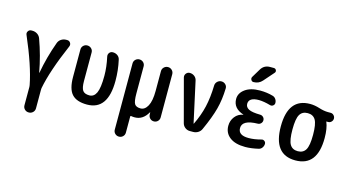

<svg xmlns="http://www.w3.org/2000/svg" viewBox="-101 -1161 3201 1776"><g transform="rotate(15 1500.0 -273.0)"><path d="M192.4 -27.3Q159.2 -202.1 43.9 -468.8Q36.1 -486.3 46.9 -502.9Q57.6 -519.5 78.1 -519.5H86.9Q113.3 -519.5 134.8 -505.4Q156.2 -491.2 165 -466.8Q219.7 -316.4 248 -160.2Q248 -159.2 249 -159.2Q250 -159.2 250 -160.2Q278.3 -317.4 333 -466.8Q341.8 -491.2 363.3 -505.4Q384.8 -519.5 411.1 -519.5H419.9Q439.5 -519.5 450.7 -503.4Q461.9 -487.3 454.1 -467.8Q338.9 -202.1 305.7 -28.3Q304.7 -23.4 304.7 -10.7V165Q304.7 188.5 288.6 204.1Q272.5 219.7 249 219.7Q225.6 219.7 210 204.1Q194.3 188.5 194.3 165V-10.7Q194.3 -17.6 192.4 -27.3Z M750 9.8Q650.4 9.8 605.5 -39.6Q560.5 -88.9 560.5 -205.1V-466.8Q560.5 -489.3 576.2 -504.4Q591.8 -519.5 613.8 -519.5Q635.7 -519.5 651.9 -504.4Q668 -489.3 668 -466.8V-194.3Q668 -127.9 686 -103Q704.1 -78.1 750 -78.1Q793.9 -78.1 815.9 -125.5Q837.9 -172.9 837.9 -289.1Q837.9 -373 817.4 -465.8Q812.5 -487.3 824.7 -503.4Q836.9 -519.5 858.4 -519.5Q883.8 -519.5 903.3 -505.4Q922.9 -491.2 927.7 -466.8Q949.2 -372.1 949.2 -269.5Q949.2 9.8 750 9.8Z M1059.6 167V-466.8Q1059.6 -489.3 1075.2 -504.4Q1090.8 -519.5 1112.8 -519.5Q1134.8 -519.5 1150.4 -504.4Q1166 -489.3 1166 -466.8V-209Q1166 -131.8 1181.2 -107.9Q1196.3 -84 1238.3 -84Q1279.3 -84 1305.7 -132.3Q1332 -180.7 1332 -276.4V-465.8Q1332 -488.3 1348.1 -503.9Q1364.3 -519.5 1386.2 -519.5Q1408.2 -519.5 1424.3 -503.9Q1440.4 -488.3 1440.4 -465.8V-51.8Q1440.4 -30.3 1425.3 -15.1Q1410.2 0 1388.7 0Q1366.2 0 1351.6 -14.6Q1336.9 -29.3 1335.9 -50.8L1335 -72.3H1334Q1332 -72.3 1332 -71.3Q1286.1 9.8 1208 9.8Q1189.5 9.8 1173.8 6.8Q1166 4.9 1166 12.7V167Q1166 189.5 1150.4 204.6Q1134.8 219.7 1112.8 219.7Q1090.8 219.7 1075.2 204.6Q1059.6 189.5 1059.6 167Z M1661.1 -54.7 1551.8 -464.8Q1546.9 -486.3 1560.5 -502.9Q1574.2 -519.5 1594.7 -519.5Q1620.1 -519.5 1639.6 -504.4Q1659.2 -489.3 1664.1 -464.8L1749 -76.2Q1749 -75.2 1750 -75.2Q1752 -75.2 1752 -76.2Q1796.9 -168 1817.9 -258.8Q1838.9 -349.6 1841.8 -465.8Q1842.8 -488.3 1859.4 -503.9Q1876 -519.5 1898.4 -519.5Q1920.9 -519.5 1937 -503.9Q1953.1 -488.3 1952.1 -465.8Q1949.2 -358.4 1925.3 -268.1Q1901.4 -177.7 1843.8 -50.8Q1834 -27.3 1812.5 -13.7Q1791 0 1763.7 0H1732.4Q1708 0 1688 -15.1Q1668 -30.3 1661.1 -54.7Z M2171.9 -273.4Q2173.8 -273.4 2173.8 -274.4Q2173.8 -275.4 2171.9 -275.4Q2070.3 -308.6 2070.3 -398.4Q2070.3 -454.1 2122.6 -492.2Q2174.8 -530.3 2265.6 -530.3Q2331.1 -530.3 2388.7 -513.7Q2407.2 -508.8 2418.9 -492.2Q2430.7 -475.6 2430.7 -455.1Q2430.7 -439.5 2417.5 -429.2Q2404.3 -418.9 2387.7 -423.8Q2326.2 -441.4 2278.3 -442.4Q2181.6 -442.4 2180.7 -381.8Q2180.7 -348.6 2212.9 -332Q2245.1 -315.4 2322.3 -314.5Q2339.8 -314.5 2352.5 -302.2Q2365.2 -290 2365.2 -272Q2365.2 -253.9 2352.5 -241.2Q2339.8 -228.5 2322.3 -228.5Q2174.8 -225.6 2174.8 -147.5Q2174.8 -78.1 2274.4 -78.1Q2329.1 -78.1 2393.6 -95.7Q2409.2 -100.6 2422.4 -90.8Q2435.5 -81.1 2435.5 -65.4Q2435.5 -45.9 2423.8 -28.8Q2412.1 -11.7 2392.6 -6.8Q2321.3 9.8 2265.6 9.8Q2168.9 9.8 2116.7 -30.8Q2064.5 -71.3 2064.5 -139.6Q2064.5 -189.5 2094.2 -227.5Q2124 -265.6 2171.9 -273.4ZM2296.9 -764.6H2333Q2349.6 -764.6 2356.4 -750Q2363.3 -735.4 2351.6 -722.7L2267.6 -627Q2235.4 -589.8 2184.6 -589.8Q2168.9 -589.8 2161.1 -604.5Q2153.3 -619.1 2161.1 -632.8L2210.9 -715.8Q2240.2 -764.6 2296.9 -764.6Z M2820.3 -402.8Q2796.9 -442.4 2745.1 -442.4Q2693.4 -442.4 2669.9 -402.8Q2646.5 -363.3 2646.5 -260.3Q2646.5 -157.2 2669.9 -117.7Q2693.4 -78.1 2745.1 -78.1Q2796.9 -78.1 2820.3 -117.7Q2843.8 -157.2 2843.8 -260.3Q2843.8 -363.3 2820.3 -402.8ZM2745.1 -530.3Q2788.1 -530.3 2835.9 -515.1Q2883.8 -500 2920.9 -500H2948.2Q2965.8 -500 2978.5 -486.8Q2991.2 -473.6 2991.2 -456.1Q2991.2 -438.5 2978.5 -425.3Q2965.8 -412.1 2948.2 -412.1H2930.7H2929.7V-411.1L2930.7 -410.2Q2955.1 -352.5 2955.1 -259.8Q2955.1 9.8 2745.1 9.8Q2535.2 9.8 2535.2 -260.3Q2535.2 -530.3 2745.1 -530.3Z"/></g></svg>

Font: Rounded Mgen+ 1m medium
Style: Regular
Weight: 500
Designer: [Source Han Sans]
Ryoko NISHIZUKA  (kana & ideographs); Paul D. Hunt (Latin, Greek & Cyrillic); Wenlong ZHANG  (bopomofo
Version: Version 1.059.20150602